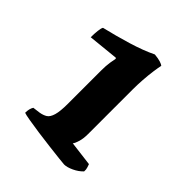

<svg xmlns="http://www.w3.org/2000/svg" viewBox="-164 -664 764 764"><g transform="rotate(45 217.5 -282.5)"><path d="M321 0Q316 0 290.5 -3Q265 -6 230.5 -10Q196 -14 161 -19Q126 -24 99.5 -28.5Q73 -33 66 -36Q66 -59 75 -73L106 -77Q124 -80 136 -87.5Q148 -95 154.5 -117Q161 -139 161 -182V-370Q161 -395 164 -415Q167 -435 169 -443L166 -446L38 -433Q38 -453 40 -470.5Q42 -488 46 -494Q105 -508 164.5 -526Q224 -544 267 -565Q288 -563 300.5 -559Q313 -555 317 -551Q314 -538 310.5 -513Q307 -488 305 -459Q303 -430 303 -403V-153Q303 -128 297.5 -109.5Q292 -91 286 -84L390 -71Q391 -68 394.5 -58Q398 -48 397 -37Q382 -21 359.5 -10.5Q337 0 321 0Z"/></g></svg>

Font: Texturina 72pt ExtraBold
Style: Regular
Weight: 800
Designer: Guillermo Torres Carreño
Foundry: Omnibus-Type
Version: Version 1.002; ttfautohint (v1.8.3)